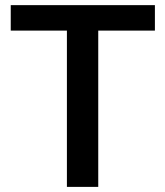

<svg xmlns="http://www.w3.org/2000/svg" viewBox="-20 -731 647 751"><path d="M585.9 -710.9H22V-611.3H241.7V0H364.3V-611.3H585.9Z"/></svg>

Font: Roboto Medium
Style: Regular
Weight: 500
Designer: Google
Version: Version 2.137; 2017